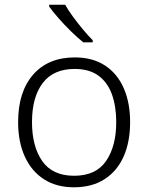

<svg xmlns="http://www.w3.org/2000/svg" viewBox="-20 -786 630 816"><path d="M533 -267Q533 -183 505.5 -121Q478 -59 424.5 -24.5Q371 10 294 10Q220 10 167 -24Q114 -58 85.5 -120.5Q57 -183 57 -267Q57 -396 121 -469Q185 -542 298 -542Q374 -542 426.5 -507.5Q479 -473 506 -411Q533 -349 533 -267ZM116 -267Q116 -164 159.5 -101.5Q203 -39 295 -39Q388 -39 431 -102Q474 -165 474 -267Q474 -333 456 -384Q438 -435 399 -464Q360 -493 297 -493Q207 -493 161.5 -433Q116 -373 116 -267ZM257 -766Q269 -744 289.5 -716Q310 -688 332.5 -661Q355 -634 374 -615V-606H334Q309 -626 281 -653.5Q253 -681 228.5 -709Q204 -737 189 -758V-766Z"/></svg>

Font: Noto Sans Bengali UI Light
Style: Regular
Weight: 300
Designer: Jelle Bosma - Monotype Design Team
Foundry: Monotype Imaging Inc.
Version: Version 2.003; ttfautohint (v1.8.4.7-5d5b)